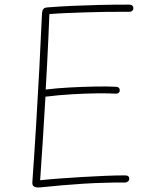

<svg xmlns="http://www.w3.org/2000/svg" viewBox="-20 -797 663 832"><path d="M154 15Q144 16 136 14.5Q128 13 124 8.5Q120 4 120 -5Q129 -131 136.5 -255.5Q144 -380 150.5 -501.5Q157 -623 162 -740Q163 -752 168 -758Q173 -764 186 -765Q238 -769 291.5 -771.5Q345 -774 406 -775.5Q467 -777 539 -777Q549 -777 553.5 -772.5Q558 -768 558 -762Q558 -755 553.5 -750.5Q549 -746 539 -746Q486 -746 439.5 -745.5Q393 -745 351 -743.5Q309 -742 270.5 -740.5Q232 -739 194 -736Q192 -686 189.5 -629.5Q187 -573 184 -516.5Q181 -460 178 -409Q226 -415 283 -418Q340 -421 393.5 -422Q447 -423 482 -421Q490 -421 494.5 -417Q499 -413 499 -406Q499 -399 494.5 -395Q490 -391 482 -391Q453 -393 402 -392.5Q351 -392 291.5 -388.5Q232 -385 177 -378Q172 -289 166 -196.5Q160 -104 154 -16Q191 -20 238.5 -23.5Q286 -27 336.5 -30Q387 -33 435 -35Q483 -37 521 -37Q531 -37 535.5 -33.5Q540 -30 540 -23Q540 -15 534.5 -10.5Q529 -6 521 -6Q498 -6 477 -6Q456 -6 436 -5Q389 -4 342 -1Q295 2 248.5 6Q202 10 154 15Z"/></svg>

Font: Playpen Sans Thin
Style: Regular
Weight: 250
Designer: Laura Meseguer, Veronika Burian, José Scaglione
Foundry: TypeTogether
Version: Version 1.001